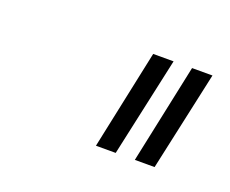

<svg xmlns="http://www.w3.org/2000/svg" viewBox="-45 -776 339 283"><g transform="rotate(20 124.5 -634.0)"><path d="M123 -556 156 -712H188L154 -556ZM184 -556 217 -712H249L215 -556Z"/></g></svg>

Font: Raleway-v4020 ExtraLight
Style: Italic
Weight: 275
Italic angle: -12°
Designer: Matt McInerney, Pablo Impallari, Rodrigo Fuenzalida
Foundry: Matt McInerney, Pablo Impallari, Rodrigo Fuenzalida
Version: Version 4.020;PS 004.020;hotconv 1.0.88;makeotf.lib2.5.64775